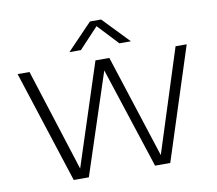

<svg xmlns="http://www.w3.org/2000/svg" viewBox="-85 -901 1135 1002"><g transform="rotate(-10 482.0 -400.0)"><path d="M226.5 0 34 -595H97L277 -30.5H262.5L446.5 -595H520L702.5 -30.5H690.5L871 -595H930L738 0H657.5L474.5 -560.5H491L306.5 0ZM320 -661 453.5 -800H512.5L646 -661H585L474 -779.5H492L381 -661Z"/></g></svg>

Font: Encode Sans SC SemiExpanded Light
Style: Regular
Weight: 300
Width: 6
Designer: Multiple Designers
Foundry: Impallari Type
Version: Version 3.002